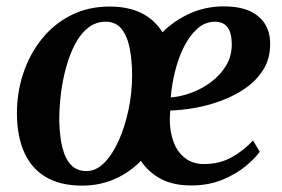

<svg xmlns="http://www.w3.org/2000/svg" viewBox="-20 -571 884 601"><path d="M237.5 10Q168.5 10 123.2 -17Q78 -44 55.8 -94.2Q33.5 -144.5 33 -213.5Q32.5 -280.5 52.8 -341.2Q73 -402 111 -449.2Q149 -496.5 202.8 -523.5Q256.5 -550.5 323 -550.5Q382 -550.5 423.2 -529.8Q464.5 -509 488.5 -470Q526.5 -507.5 575.2 -529.2Q624 -551 680 -551Q730.5 -551 762.5 -536Q794.5 -521 810 -495Q825.5 -469 825.5 -436Q826.5 -390.5 806 -356Q785.5 -321.5 751.2 -297Q717 -272.5 675.2 -256.8Q633.5 -241 591.2 -233.5Q549 -226 513 -225Q512.5 -218 512 -211.2Q511.5 -204.5 511.5 -197.5Q511.5 -158 523.5 -126.2Q535.5 -94.5 559.5 -76Q583.5 -57.5 618.5 -57.5Q667.5 -57.5 705.8 -79Q744 -100.5 772 -131.5L793 -96Q778.5 -75.5 748.8 -50.8Q719 -26 675.8 -8.2Q632.5 9.5 578 9.5Q522 9.5 483.2 -11.2Q444.5 -32 421 -67.5Q385.5 -31 338.8 -10.5Q292 10 237.5 10ZM251 -35.5Q281 -35.5 306.8 -61.8Q332.5 -88 352 -131.8Q371.5 -175.5 382.5 -228.5Q393.5 -281.5 393.5 -335Q393.5 -381.5 386 -419.8Q378.5 -458 360.5 -480.5Q342.5 -503 310.5 -503Q280.5 -503 256.8 -484.8Q233 -466.5 216 -434.8Q199 -403 187.8 -363.2Q176.5 -323.5 171 -280Q165.5 -236.5 165.5 -195Q166.5 -144 175.5 -108.2Q184.5 -72.5 203 -54Q221.5 -35.5 251 -35.5ZM514.5 -266Q546.5 -268.5 580 -281Q613.5 -293.5 642 -315.2Q670.5 -337 688 -366.2Q705.5 -395.5 705.5 -432Q705.5 -468 692.2 -485.5Q679 -503 653.5 -503Q622 -503 597.5 -481Q573 -459 555.5 -423.8Q538 -388.5 527.8 -347Q517.5 -305.5 514.5 -266Z"/></svg>

Font: Merriweather 60pt SemiBold
Style: Italic
Weight: 600
Italic angle: -7.8°
Version: Version 2.101